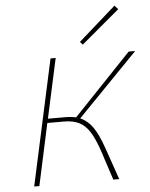

<svg xmlns="http://www.w3.org/2000/svg" viewBox="-60 -952 784 1001"><g transform="rotate(-5 332.0 -451.5)"><path d="M395 -715 381 -730 577 -903 595 -883ZM464 -170 523 0H492L439 -162Q418 -222 395.5 -257Q373 -292 341.5 -308Q310 -324 262 -324H175L105 0H78L221 -658H248L180 -346H271Q302 -346 327 -340L630 -658H664L348 -333Q387 -316 413.5 -277.5Q440 -239 464 -170Z"/></g></svg>

Font: Ysabeau Infant Extralight
Style: Italic
Weight: 200
Italic angle: -12°
Designer: Christian Thalmann (Catharsis Fonts)
Version: Version 0.003